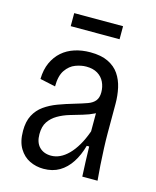

<svg xmlns="http://www.w3.org/2000/svg" viewBox="-106 -755 682 839"><g transform="rotate(15 235.0 -335.0)"><path d="M171 11Q137 11 108 -3Q79 -17 60.5 -47.5Q42 -78 42 -127Q42 -169 57 -197.5Q72 -226 98 -244.5Q124 -263 157.5 -275.5Q191 -288 229 -299Q263 -309 285 -317Q307 -325 318 -339Q329 -353 329 -377Q329 -402 319 -423Q309 -444 288.5 -456.5Q268 -469 237 -469Q214 -469 188.5 -459.5Q163 -450 145 -424Q127 -398 127 -350L57 -365Q58 -408 72.5 -439.5Q87 -471 111 -492Q135 -513 167.5 -523.5Q200 -534 238 -534Q287 -534 319 -518.5Q351 -503 369 -476.5Q387 -450 394.5 -416Q402 -382 402 -345V-211Q402 -182 403.5 -144.5Q405 -107 407.5 -69Q410 -31 413 0H344Q342 -34 341 -68Q340 -102 339 -135H328Q316 -91 294.5 -58Q273 -25 242.5 -7Q212 11 171 11ZM188 -53Q208 -53 227.5 -62Q247 -71 265.5 -89.5Q284 -108 300.5 -136Q317 -164 330 -201V-303L358 -310Q348 -292 326 -281Q304 -270 276.5 -262Q249 -254 220.5 -245.5Q192 -237 168 -223Q144 -209 129.5 -187.5Q115 -166 115 -131Q115 -93 135 -73Q155 -53 188 -53ZM125 -622V-681H346V-622Z"/></g></svg>

Font: Bricolage Grotesque SemiCondensed Light
Style: Regular
Weight: 300
Width: 4
Designer: Mathieu Triay
Foundry: Atelier Triay
Version: Version 1.000;gftools[0.9.30]